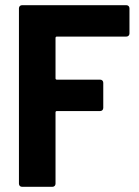

<svg xmlns="http://www.w3.org/2000/svg" viewBox="-20 -720 534 740"><path d="M479 -591V-688C479 -695 474 -700 467 -700H65C58 -700 53 -695 53 -688V-12C53 -5 58 0 65 0H182C189 0 194 -5 194 -12V-287C194 -290 196 -292 199 -292H366C373 -292 378 -297 378 -304V-401C378 -408 373 -413 366 -413H199C196 -413 194 -415 194 -418V-574C194 -577 196 -579 199 -579H467C474 -579 479 -584 479 -591Z"/></svg>

Font: Barlow Semi Condensed
Style: Bold
Weight: 700
Width: 4
Designer: Jeremy Tribby
Foundry: Tribby Type
Version: Version 1.422;hotconv 1.0.109;makeotfexe 2.5.65596